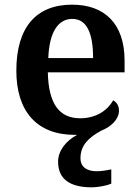

<svg xmlns="http://www.w3.org/2000/svg" viewBox="-20 -568 599 823"><path d="M374 235C395 235 436 229 457 219V158C433 163 412 166 394 166C354 166 325 149 325 110C325 54 361 21 414 -8C458 -25 490 -58 490 -94C490 -115 480 -130 465 -138C442 -96 393 -61 324 -61C236 -61 188 -120 185 -258H514V-308C514 -466 429 -548 289 -548C136 -548 50 -452 50 -265C50 -91 138 10 300 10H311C266 33 229 76 229 125C229 201 281 235 374 235ZM379 -319H187C191 -428 228 -487 290 -487C354 -487 379 -422 379 -319Z"/></svg>

Font: Noto Serif Oriya SemiBold
Style: Regular
Weight: 600
Designer: David Williams
Foundry: Google LLC, David Williams
Version: Version 1.051